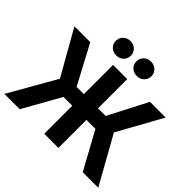

<svg xmlns="http://www.w3.org/2000/svg" viewBox="-216 -1191 1435 1435"><g transform="rotate(45 502.0 -473.0)"><path d="M577.1 -727.5V-418.5H657.7L817.4 -727.5H983.4L788.6 -375L998 0H834L671.9 -296.4H577.1V0H427.2V-296.4H334.5L168 0H5.9L219.2 -373.5L19 -727.5H186.5L350.6 -418.5H427.2V-727.5ZM393.1 -793.9Q359.4 -793.9 336.9 -815.4Q314.5 -836.9 314.5 -869.6Q314.5 -902.3 336.9 -924.1Q359.4 -945.8 393.1 -945.8Q427.2 -945.8 450 -924.1Q472.7 -902.3 472.7 -869.6Q472.7 -836.9 450 -815.4Q427.2 -793.9 393.1 -793.9ZM610.8 -793.9Q576.7 -793.9 554.2 -815.4Q531.7 -836.9 531.7 -869.6Q531.7 -902.3 554.2 -924.1Q576.7 -945.8 610.8 -945.8Q644.5 -945.8 667.2 -924.1Q689.9 -902.3 689.9 -869.6Q689.9 -836.9 667.2 -815.4Q644.5 -793.9 610.8 -793.9Z"/></g></svg>

Font: Inter Display
Style: Bold
Weight: 700
Designer: Rasmus Andersson
Foundry: rsms
Version: Version 4.001;git-9221beed3